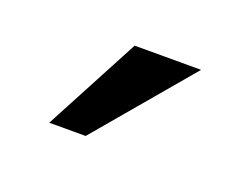

<svg xmlns="http://www.w3.org/2000/svg" viewBox="-46 -856 446 342"><g transform="rotate(20 177.0 -684.5)"><path d="M288 -775 135 -594H66L162 -775Z"/></g></svg>

Font: cwTeXHei
Style: Medium
Weight: 500
Version: Version 1.17